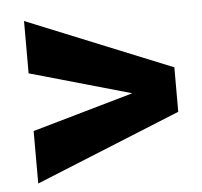

<svg xmlns="http://www.w3.org/2000/svg" viewBox="-42 -536 616 585"><g transform="rotate(-5 265.5 -243.5)"><path d="M52 5.5 496 -175V-311L52 -491.5V-331.5L361.5 -243.5L52 -155Z"/></g></svg>

Font: Anybody Expanded
Style: Bold
Weight: 700
Width: 7
Designer: Tyler Finck
Foundry: Etcetera Type Company
Version: Version 1.113;gftools[0.9.25]